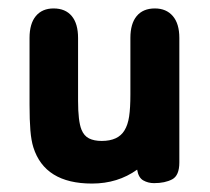

<svg xmlns="http://www.w3.org/2000/svg" viewBox="-20 -424 497 455"><path d="M305 -22Q308 -3 319.5 3.5Q331 10 345 10Q371 10 388 1Q405 -8 405 -39V-334Q405 -368 389.5 -386Q374 -404 347 -404Q319 -404 304 -386Q289 -368 289 -334V-200Q289 -168 286 -148Q283 -128 275 -115Q260 -90 221 -90Q203 -90 191 -96Q179 -102 173 -117Q165 -137 165 -185V-334Q165 -368 150 -386Q135 -404 107 -404Q80 -404 65 -386Q50 -368 50 -334V-176Q50 -139 52 -115Q54 -91 59 -75Q86 11 198 11Q259 11 305 -22Z"/></svg>

Font: Beiruti
Style: Bold
Weight: 700
Designer: Arlette Boutros
Foundry: Boutros
Version: Version 1.41